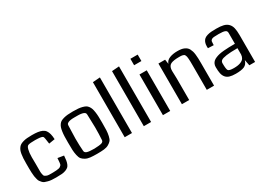

<svg xmlns="http://www.w3.org/2000/svg" viewBox="-15 -1464 3007 2192"><g transform="rotate(-30 1488.0 -368.0)"><path d="M480 -381 401 -368 391 -436Q387 -459 382 -466Q369 -480 311 -482Q298 -483 281 -483Q215 -483 194 -476Q172 -472 161.5 -431.5Q151 -391 151 -332L152 -248Q152 -230 152 -199Q152 -159 152 -142.5Q152 -126 156.5 -105.5Q161 -85 166.5 -80Q172 -75 187.5 -68Q203 -61 221 -60.5Q239 -60 272 -60Q299 -60 318 -62Q337 -64 350.5 -66.5Q364 -69 372.5 -76Q381 -83 386 -88Q391 -93 393 -104.5Q395 -116 396 -124.5Q397 -133 398 -150Q399 -167 400 -178L480 -165Q477 -126 473.5 -103.5Q470 -81 461.5 -59.5Q453 -38 440 -27Q427 -16 404.5 -7Q382 2 352 4.5Q322 7 277 7Q245 7 219 5Q193 3 172 -3Q151 -9 135.5 -14.5Q120 -20 108 -34Q96 -48 88 -58.5Q80 -69 74.5 -92Q69 -115 66 -131Q63 -147 61.5 -180Q60 -213 60 -236Q60 -259 60 -302Q60 -341 61.5 -369.5Q63 -398 67.5 -424.5Q72 -451 79 -468Q86 -485 98 -500.5Q110 -516 125.5 -524.5Q141 -533 163.5 -539.5Q186 -546 213 -548.5Q240 -551 276 -551Q323 -551 354.5 -546.5Q386 -542 410.5 -531Q435 -520 449 -500Q463 -480 470.5 -451.5Q478 -423 480 -381Z M819 -60Q888 -62 915.5 -70.5Q943 -79 943 -105Q948 -175 948 -267Q948 -297 945.5 -353.5Q943 -410 943 -437Q943 -445 940.5 -452Q938 -459 932 -463.5Q926 -468 919.5 -471.5Q913 -475 902 -477Q891 -479 883.5 -480.5Q876 -482 862 -482.5Q848 -483 840.5 -483Q833 -483 818.5 -483Q804 -483 796.5 -483Q789 -483 775 -482.5Q761 -482 753.5 -480.5Q746 -479 735 -477Q724 -475 718 -471.5Q712 -468 705.5 -463.5Q699 -459 696.5 -452Q694 -445 694 -437Q694 -410 691.5 -353.5Q689 -297 689 -267Q689 -175 695 -105Q695 -79 723.5 -69.5Q752 -60 819 -60ZM818 7Q764 7 728 3Q692 -1 665.5 -16Q639 -31 625.5 -48Q612 -65 604 -101.5Q596 -138 594.5 -173.5Q593 -209 593 -272Q593 -320 594 -351.5Q595 -383 599.5 -413.5Q604 -444 610.5 -463Q617 -482 629.5 -499Q642 -516 658 -524.5Q674 -533 698 -539.5Q722 -546 750.5 -548.5Q779 -551 818.5 -551Q858 -551 886.5 -548.5Q915 -546 939.5 -539.5Q964 -533 979.5 -524.5Q995 -516 1007.5 -499Q1020 -482 1026.5 -463Q1033 -444 1037.5 -413.5Q1042 -383 1043 -351.5Q1044 -320 1044 -272Q1044 -209 1042.5 -173.5Q1041 -138 1033 -101.5Q1025 -65 1011 -48Q997 -31 971 -16Q945 -1 909 3Q873 7 818 7Z M1280 0H1184V-726L1280 -733Z M1532 0H1436V-726L1532 -733Z M1784 0H1688V-536H1784ZM1784 -743V-658H1688V-743Z M2362 0H2266V-324Q2266 -355 2265.5 -374Q2265 -393 2263.5 -412Q2262 -431 2260 -440.5Q2258 -450 2253 -459.5Q2248 -469 2242.5 -472.5Q2237 -476 2226.5 -479Q2216 -482 2206 -482.5Q2196 -483 2179 -483Q2142 -483 2115.5 -479Q2089 -475 2072.5 -467.5Q2056 -460 2047 -447Q2038 -434 2034.5 -418.5Q2031 -403 2031 -381Q2031 -368 2032.5 -336.5Q2034 -305 2034 -286V0H1938V-536H2026L2035 -476Q2048 -516 2091.5 -533.5Q2135 -551 2195 -551Q2223 -551 2245 -547.5Q2267 -544 2284 -536Q2301 -528 2313.5 -517.5Q2326 -507 2334.5 -490.5Q2343 -474 2348.5 -456Q2354 -438 2357 -412Q2360 -386 2361 -359.5Q2362 -333 2362 -297Z M2903 0H2827L2812 -77Q2797 -26 2758.5 -9.5Q2720 7 2647 7Q2598 7 2566.5 -2.5Q2535 -12 2516.5 -34.5Q2498 -57 2491 -89.5Q2484 -122 2484 -173Q2484 -196 2492 -214Q2500 -232 2514 -244.5Q2528 -257 2551 -266.5Q2574 -276 2599 -281.5Q2624 -287 2659.5 -290Q2695 -293 2728.5 -294Q2762 -295 2807 -295V-440Q2807 -465 2783.5 -474.5Q2760 -484 2700 -484Q2658 -484 2637 -482Q2616 -480 2605 -470.5Q2594 -461 2592.5 -451.5Q2591 -442 2590 -417Q2590 -408 2590 -402L2515 -405Q2514 -413 2514 -428Q2514 -461 2523.5 -483.5Q2533 -506 2548.5 -519Q2564 -532 2590 -539.5Q2616 -547 2642 -549Q2668 -551 2707 -551Q2765 -551 2801.5 -542Q2838 -533 2861.5 -509.5Q2885 -486 2894 -449.5Q2903 -413 2903 -354ZM2807 -153V-237Q2711 -237 2659.5 -229.5Q2608 -222 2590.5 -209Q2573 -196 2573 -173Q2573 -172 2573 -170Q2573 -96 2585 -78Q2597 -60 2660 -60Q2713 -60 2746 -72.5Q2779 -85 2792 -105Q2805 -125 2807 -153Z"/></g></svg>

Font: Myanmar Chatu
Style: Regular
Weight: 400
Designer: Danh Hong
Foundry: Google Inc.
Version: Version 2.00 November 20, 2015